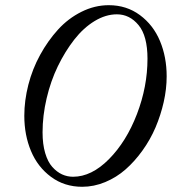

<svg xmlns="http://www.w3.org/2000/svg" viewBox="-20 -696 653 729"><path d="M292 13.2Q224.6 13.2 173.8 -24.4Q123 -62 97.7 -122.6Q72.3 -183.1 72.3 -256.8Q72.3 -314 87.6 -374Q103 -434.1 132.3 -487.5Q161.6 -541 200.2 -583.5Q238.8 -626 289.1 -651.1Q339.4 -676.3 393.1 -676.3Q460.4 -676.3 511.2 -638.7Q562 -601.1 587.4 -540.3Q612.8 -479.5 612.8 -406.2Q612.8 -358.4 601.6 -308.6Q590.3 -258.8 570.6 -212.4Q550.8 -166 521.2 -124.8Q491.7 -83.5 457 -53Q422.4 -22.5 379.4 -4.6Q336.4 13.2 292 13.2ZM257.3 -24.9Q327.6 -24.9 393.8 -91.8Q460 -158.7 500 -262.9Q540 -367.2 540 -473.1Q540 -559.6 506.1 -600.6Q472.2 -641.6 423.8 -641.6Q381.3 -641.6 339.1 -616Q296.9 -590.3 262 -545.7Q227.1 -501 199.7 -444.6Q172.4 -388.2 157 -322.5Q141.6 -256.8 141.6 -193.4Q141.6 -148.4 151.6 -114.7Q161.6 -81.1 178.7 -62Q195.8 -43 215.6 -33.9Q235.4 -24.9 257.3 -24.9Z"/></svg>

Font: Elstob 18pt
Style: Italic
Weight: 400
Italic angle: -20°
Designer: Peter S. Baker
Version: Version 1.015